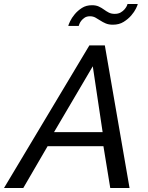

<svg xmlns="http://www.w3.org/2000/svg" viewBox="-67 -936 739 956"><path d="M378 -710H455L578 0H482L448 -208H170L49 0H-47ZM444 -278 395 -606 202 -278ZM495 -813Q474 -813 459 -819.5Q444 -826 432 -834Q420 -842 408 -848.5Q396 -855 381 -855Q365 -855 354.5 -848Q344 -841 337.5 -832.5Q331 -824 328 -816Q325 -808 325 -807H273Q274 -813 282 -830Q290 -847 305 -865Q320 -883 341 -896.5Q362 -910 391 -910Q411 -910 425 -903.5Q439 -897 450.5 -888.5Q462 -880 474.5 -873.5Q487 -867 504 -867Q522 -867 534 -874Q546 -881 553.5 -890Q561 -899 564.5 -906.5Q568 -914 568 -916H619Q618 -910 610 -893.5Q602 -877 586.5 -859Q571 -841 548.5 -827Q526 -813 495 -813Z"/></svg>

Font: PTCRaleway Medium
Style: Italic
Weight: 500
Italic angle: -12°
Designer: Matt McInerney, Pablo Impallari, Rodrigo Fuenzalida
Foundry: Matt McInerney, Pablo Impallari, Rodrigo Fuenzalida
Version: Version 3.000g; ttfautohint (v1.5) -l 8 -r 28 -G 28 -x 14 -D